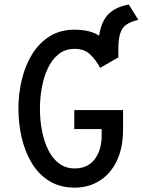

<svg xmlns="http://www.w3.org/2000/svg" viewBox="-20 -848 656 880"><path d="M430 -585V-622Q430 -716 461.8 -764.5Q493.5 -813 570 -827.5L614 -757Q557 -744 539.8 -714.5Q522.5 -685 522.5 -629V-585ZM322.5 12Q255 12 206 -18.2Q157 -48.5 125.8 -100.2Q94.5 -152 79.5 -216.8Q64.5 -281.5 64.5 -350Q64.5 -418.5 80 -483.2Q95.5 -548 127.5 -599.8Q159.5 -651.5 208 -681.8Q256.5 -712 322.5 -712Q379.5 -712 417.5 -693.8Q455.5 -675.5 480.2 -646.5Q505 -617.5 522.5 -585L439 -537Q420.5 -572 393.8 -598Q367 -624 322.5 -624Q278.5 -624 248 -599.2Q217.5 -574.5 198.8 -534Q180 -493.5 171.5 -445.2Q163 -397 163 -350Q163 -297.5 172.5 -248.5Q182 -199.5 201.2 -160.5Q220.5 -121.5 250.8 -98.8Q281 -76 322.5 -76Q382 -76 414 -118.2Q446 -160.5 446 -228V-256.5H320.5V-343.5H544V-256.5Q544 -169.5 514.8 -109.5Q485.5 -49.5 435.2 -18.8Q385 12 322.5 12Z"/></svg>

Font: Overpass Mono Light Medium
Style: Regular
Weight: 500
Monospace: yes
Version: Version 4.000